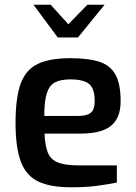

<svg xmlns="http://www.w3.org/2000/svg" viewBox="-20 -790 579 815"><path d="M282 5Q195 5 143.5 -19Q92 -43 69 -102.5Q46 -162 46 -268Q46 -376 68 -435.5Q90 -495 141 -519Q192 -543 279 -543Q356 -543 402.5 -527.5Q449 -512 470.5 -472.5Q492 -433 492 -361Q492 -310 472 -279.5Q452 -249 414.5 -236Q377 -223 326 -223H169Q171 -173 182.5 -143.5Q194 -114 224.5 -101Q255 -88 314 -88H476V-15Q435 -7 389.5 -1Q344 5 282 5ZM168 -298H314Q349 -298 365.5 -311.5Q382 -325 382 -361Q382 -396 372 -416Q362 -436 339 -444.5Q316 -453 279 -453Q237 -453 213 -440Q189 -427 178.5 -393.5Q168 -360 168 -298ZM225 -631 122 -770H195L270 -687L351 -770H424L311 -631Z"/></svg>

Font: Exo Thin SemiBold
Style: Regular
Weight: 600
Version: Version 2.000